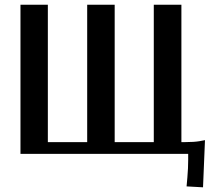

<svg xmlns="http://www.w3.org/2000/svg" viewBox="-20 -653 915 815"><path d="M66.9 0V-632.8H183.1V-49.8H350.1V-632.8H466.8V-49.8H632.8V-632.8H750V-49.8H767.1Q803.2 -49.8 826.7 -53.7L850.1 -58.1L841.8 142.1L772 138.2L775.4 99.6Q778.8 61 778.8 24.9V0Z"/></svg>

Font: Resagokr
Style: Bold
Weight: 600
Designer: gluk
Foundry: gluk
Version: Version 0.95